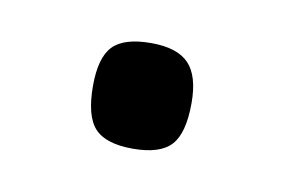

<svg xmlns="http://www.w3.org/2000/svg" viewBox="-31 -421 284 188"><g transform="rotate(10 111.5 -326.5)"><path d="M108 -379Q134 -379 145.5 -367Q157 -355 157 -328Q157 -298 146 -286Q135 -274 108 -274Q81 -274 70 -286Q59 -298 59 -328Q59 -356 70 -367.5Q81 -379 108 -379Z"/></g></svg>

Font: Changa ExtraLight
Style: Regular
Weight: 275
Designer: Eduardo Rodriguez Tunni
Foundry: Eduardo Rodriguez Tunni
Version: Version 2.002; ttfautohint (v1.5) -l 8 -r 50 -G 200 -x 14 -H